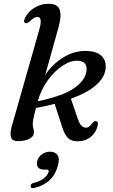

<svg xmlns="http://www.w3.org/2000/svg" viewBox="-20 -738 597 1017"><path d="M187 -577Q198.5 -617 195 -632.8Q191.5 -648.5 178 -648.5Q170 -648.5 160.8 -643.2Q151.5 -638 138 -625Q122.5 -611.5 113.5 -616Q101.5 -622 114 -646Q131.5 -679 165 -698.5Q198.5 -718 238.5 -718Q284.5 -718 295.8 -687Q307 -656 291 -597L219.5 -341Q259 -400 318 -435.5Q377 -471 442.5 -468Q493 -466 518.8 -441Q544.5 -416 539 -371.5Q533 -326.5 488.2 -286.8Q443.5 -247 355.5 -215L390.5 -113.5Q400 -85 410 -74Q420 -63 433 -62Q444 -60.5 452.5 -67.5Q461 -74.5 467.5 -83.5Q474.5 -93 479.8 -95.2Q485 -97.5 489.5 -96.5Q502 -93.5 497.5 -73.5Q488.5 -34.5 459 -11.5Q429.5 11.5 388 10.5Q356 9.5 338.2 -9Q320.5 -27.5 308.5 -68L269.5 -188Q223.5 -176 170.5 -166Q159 -121.5 156.2 -105.8Q153.5 -90 153.5 -80.5Q153.5 -67.5 156.5 -58.5Q159.5 -49.5 159.5 -36Q159.5 -15.5 136.2 -3Q113 9.5 74 9.5Q44.5 9.5 38.2 -11.5Q32 -32.5 42.5 -69.5ZM394 -416Q357 -419 314 -391.5Q271 -364 234.2 -314.2Q197.5 -264.5 180 -201.5Q313.5 -230 371.5 -270Q429.5 -310 437.5 -358.5Q446.5 -412 394 -416ZM214.5 160.5Q190 160.5 181 147.5Q172 134.5 177 115.5Q183 93 202.5 79.2Q222 65.5 245 65.5Q272 65.5 284.5 83.2Q297 101 287 138.5Q262.5 233 162 257.5Q142 262 142 248Q142 234.5 160 230.5Q195 221.5 214.2 205Q233.5 188.5 237.5 172Q240.5 160.5 228 160.5Z"/></svg>

Font: Fraunces 9pt S000
Style: Italic
Weight: 400
Italic angle: -16°
Version: Version 1.000; ttfautohint (v1.8.3)